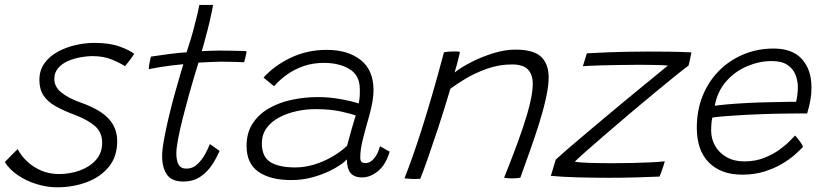

<svg xmlns="http://www.w3.org/2000/svg" viewBox="-55 -736 3422 797"><path d="M182 41.5Q139.5 41.5 96.8 28.2Q54 15 19 -8.8Q-16 -32.5 -35 -63.5Q-29.5 -68.5 -22.5 -76Q-15.5 -83.5 -7.5 -91.5Q0.5 -99.5 7.2 -106.2Q14 -113 18.5 -117Q31.5 -91 56.5 -67Q81.5 -43 115.5 -28.2Q149.5 -13.5 189.5 -13.5Q234.5 -13.5 275.5 -28Q316.5 -42.5 342.8 -71.5Q369 -100.5 369 -143.5Q369 -186.5 339.5 -212.5Q310 -238.5 254.5 -259.5Q209 -276.5 176.2 -294.8Q143.5 -313 126 -339Q108.5 -365 108.5 -404Q108.5 -444 129.2 -473Q150 -502 184 -520.8Q218 -539.5 258.2 -548.8Q298.5 -558 337 -558Q400.5 -558 442.5 -542.5Q484.5 -527 502 -512.5Q497.5 -505 490.5 -495.2Q483.5 -485.5 476.5 -476.8Q469.5 -468 463.5 -461.5Q441 -476 407.5 -489.5Q374 -503 329.5 -503Q304.5 -503 276.8 -497.8Q249 -492.5 224.8 -481.5Q200.5 -470.5 185.5 -452.2Q170.5 -434 170.5 -408.5Q170.5 -375.5 199.8 -352Q229 -328.5 278 -311Q331 -292.5 365 -269.5Q399 -246.5 415.2 -217Q431.5 -187.5 431.5 -150Q431.5 -86 396.8 -43.5Q362 -1 305 20.2Q248 41.5 182 41.5Z M856.5 -109.5Q845 -82 825.8 -52.5Q806.5 -23 777.2 -2.8Q748 17.5 706 17.5Q657.5 17.5 637.8 -11.5Q618 -40.5 618 -88Q618 -114.5 625.8 -157Q633.5 -199.5 645 -247.8Q656.5 -296 669 -341.8Q681.5 -387.5 691.8 -421.8Q702 -456 706 -469.5Q649 -464 610.2 -457.5Q571.5 -451 562 -448.5Q562.5 -456 564.2 -466.5Q566 -477 568.2 -486.8Q570.5 -496.5 571.5 -501Q600 -505.5 641.5 -511Q683 -516.5 719.5 -519Q728.5 -545.5 737.5 -575.5Q746.5 -605.5 753.5 -634.5Q760 -657.5 764.8 -678.8Q769.5 -700 772.5 -715.5H829.5Q829 -711.5 825 -691.2Q821 -671 814.2 -642.2Q807.5 -613.5 799 -583Q795 -567.5 790.8 -552.5Q786.5 -537.5 782.5 -523.5Q796.5 -524.5 818.8 -525.2Q841 -526 854.5 -526Q880 -526 904.8 -525.5Q929.5 -525 947.2 -524.5Q965 -524 968.5 -523.5Q968 -517 964.5 -501.2Q961 -485.5 958.5 -477.5Q953.5 -478 923.8 -479Q894 -480 863.5 -480Q842 -479.5 816.2 -478.5Q790.5 -477.5 769 -476Q763.5 -459 752.5 -422.8Q741.5 -386.5 728.8 -340.2Q716 -294 704 -247Q692 -200 684.5 -160.5Q677 -121 677 -99Q677 -70 686.2 -53Q695.5 -36 719 -36Q745 -36 764.2 -54.2Q783.5 -72.5 796.8 -96.8Q810 -121 816 -138Q818 -137 823.8 -132.8Q829.5 -128.5 836.2 -123.8Q843 -119 848.8 -114.8Q854.5 -110.5 856.5 -109.5Z M1154.5 11.5Q1067.5 11.5 1018 -22.8Q968.5 -57 968.5 -130.5Q968.5 -184 993.2 -222.5Q1018 -261 1060 -285.5Q1102 -310 1155 -321.5Q1208 -333 1263.5 -333Q1302 -333 1338.2 -327.8Q1374.5 -322.5 1400.5 -316Q1426.5 -309.5 1434 -306.5Q1437.5 -322.5 1438.2 -336.8Q1439 -351 1438.5 -369.5Q1437.5 -424.5 1394.8 -449.8Q1352 -475 1289.5 -475Q1244.5 -475 1206 -461.8Q1167.5 -448.5 1136.5 -426.5Q1105.5 -404.5 1082.5 -378L1039 -414Q1084 -464 1152.2 -496.5Q1220.5 -529 1301.5 -529Q1389 -529 1442.2 -487Q1495.5 -445 1495.5 -361.5Q1495.5 -339.5 1490.8 -312.5Q1486 -285.5 1478 -256.5Q1464.5 -210 1452.5 -163Q1440.5 -116 1440.5 -83Q1440.5 -68 1446.2 -63.5Q1452 -59 1463 -59Q1481 -59 1497 -77.2Q1513 -95.5 1522.5 -129L1562.5 -106.5Q1546.5 -52 1514.2 -25.8Q1482 0.5 1449 0.5Q1415 0.5 1400 -18Q1385 -36.5 1385 -74.5Q1368.5 -56.5 1332.5 -36.2Q1296.5 -16 1250 -2.2Q1203.5 11.5 1154.5 11.5ZM1171 -41Q1209 -41 1247.5 -52.5Q1286 -64 1321.8 -84.2Q1357.5 -104.5 1385.5 -130.5Q1396.5 -171.5 1404.8 -200.5Q1413 -229.5 1421.5 -257Q1406.5 -262.5 1361.8 -272.8Q1317 -283 1254 -283Q1214 -283 1174.8 -274.2Q1135.5 -265.5 1103 -248Q1070.5 -230.5 1051.2 -203.8Q1032 -177 1032 -140.5Q1032 -85.5 1067.2 -63.2Q1102.5 -41 1171 -41Z M1689.5 6Q1683 6.5 1675.2 6.8Q1667.5 7 1660 7Q1651.5 6.5 1641.5 5.8Q1631.5 5 1624 4.5Q1640.5 -37.5 1657 -84.2Q1673.5 -131 1692.8 -190.8Q1712 -250.5 1735.5 -330.5Q1759 -410.5 1788 -519Q1795.5 -520.5 1806.2 -521.5Q1817 -522.5 1829 -522.5Q1835.5 -522.5 1842.5 -522.2Q1849.5 -522 1854 -521Q1853.5 -515 1849.2 -498.2Q1845 -481.5 1840.2 -463.2Q1835.5 -445 1832 -435Q1858.5 -456 1901.2 -478Q1944 -500 1992.5 -515Q2041 -530 2084.5 -530Q2160.5 -530 2191.5 -500Q2222.5 -470 2222.5 -414.5Q2222.5 -380.5 2212 -331.8Q2201.5 -283 2183.8 -226.2Q2166 -169.5 2145.2 -111Q2124.5 -52.5 2105 1.5Q2100 2.5 2090.8 3.5Q2081.5 4.5 2070.5 4.5Q2061 4.5 2052.8 3.8Q2044.5 3 2037.5 1.5Q2057.5 -47.5 2078.2 -102.2Q2099 -157 2117 -210.5Q2135 -264 2145.8 -310.2Q2156.5 -356.5 2156.5 -388Q2156.5 -426.5 2136.5 -447.5Q2116.5 -468.5 2070.5 -468.5Q2016 -468.5 1966 -450.5Q1916 -432.5 1877 -409Q1838 -385.5 1814.5 -367.5Q1788.5 -280 1763.8 -205Q1739 -130 1719.8 -75.2Q1700.5 -20.5 1689.5 6Z M2682.5 -3Q2639 -1 2583.2 0.5Q2527.5 2 2470.5 2Q2404.5 2 2341.8 0.2Q2279 -1.5 2231.5 -6L2252 -73.5Q2267.5 -88 2298 -114.5Q2328.5 -141 2368.8 -174.8Q2409 -208.5 2453.2 -245.8Q2497.5 -283 2541 -319Q2584.5 -355 2621.8 -385.5Q2659 -416 2684.5 -436.8Q2710 -457.5 2717.5 -464Q2712.5 -464.5 2700.2 -465.2Q2688 -466 2670.5 -466.2Q2653 -466.5 2632.2 -466.8Q2611.5 -467 2589.5 -467Q2553.5 -467 2515.5 -466.2Q2477.5 -465.5 2445 -464.8Q2412.5 -464 2390.5 -462.8Q2368.5 -461.5 2364.5 -461L2381 -514.5Q2390.5 -515 2412.8 -516.2Q2435 -517.5 2467.8 -518.8Q2500.5 -520 2542 -521Q2583.5 -522 2631.5 -522Q2674 -522 2720.8 -521.5Q2767.5 -521 2815 -518.5Q2815 -517 2813.2 -509.5Q2811.5 -502 2809.8 -492.5Q2808 -483 2806 -474.8Q2804 -466.5 2803 -463.5Q2783.5 -449.5 2745.8 -419Q2708 -388.5 2659.8 -348.5Q2611.5 -308.5 2560.5 -265.5Q2509.5 -222.5 2463 -182.2Q2416.5 -142 2381.2 -111Q2346 -80 2331 -65Q2345 -61.5 2388.5 -60Q2432 -58.5 2488 -58.5Q2530 -58.5 2572.2 -59.5Q2614.5 -60.5 2649.2 -62.2Q2684 -64 2704.5 -66.5Q2703.5 -62 2700.8 -53Q2698 -44 2694.5 -34Q2691 -24 2687.8 -15.5Q2684.5 -7 2682.5 -3Z M3278 -126Q3267 -114 3245.5 -94.8Q3224 -75.5 3192.2 -56.5Q3160.5 -37.5 3118.8 -24.2Q3077 -11 3026 -11Q2938 -11 2887.8 -61.2Q2837.5 -111.5 2837.5 -206Q2837.5 -278.5 2862 -338.8Q2886.5 -399 2930.2 -442.8Q2974 -486.5 3031.8 -510.5Q3089.5 -534.5 3156.5 -534.5Q3234.5 -534.5 3274 -490.5Q3313.5 -446.5 3313.5 -372.5Q3313.5 -346.5 3309 -320.5Q3304.5 -294.5 3295.5 -265Q3291.5 -265 3273 -265Q3254.5 -265 3227.5 -264.8Q3200.5 -264.5 3171.2 -264Q3142 -263.5 3116 -262.5Q3081 -261.5 3038.8 -259.2Q2996.5 -257 2959 -254Q2921.5 -251 2902 -248Q2897 -226.5 2897 -194Q2897 -159 2913.8 -130Q2930.5 -101 2961.5 -83.5Q2992.5 -66 3034.5 -66Q3080.5 -66 3117.5 -80.8Q3154.5 -95.5 3181.8 -115.5Q3209 -135.5 3225.2 -152.5Q3241.5 -169.5 3245.5 -173.5Q3248 -171 3252.8 -165.2Q3257.5 -159.5 3263 -152.2Q3268.5 -145 3272.8 -138.2Q3277 -131.5 3278 -126ZM2912 -297Q2928 -299.5 2961 -302.5Q2994 -305.5 3037.8 -308Q3081.5 -310.5 3129 -311.5Q3157 -312 3183.5 -312.5Q3210 -313 3228.5 -313.5Q3247 -314 3249.5 -313.5Q3253 -326 3255 -342.8Q3257 -359.5 3257 -375Q3256.5 -402.5 3246.5 -427Q3236.5 -451.5 3213 -467Q3189.5 -482.5 3148 -482.5Q3097.5 -482.5 3047.2 -461.5Q2997 -440.5 2960.2 -399.2Q2923.5 -358 2912 -297Z"/></svg>

Font: Grandstander Thin ExtraLight
Style: Italic
Weight: 250
Italic angle: -15°
Version: Version 1.200